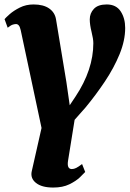

<svg xmlns="http://www.w3.org/2000/svg" viewBox="-32 -588 582 862"><path d="M307 -154.5Q387 -275 387 -394Q387 -413 379 -445Q371 -477 371 -501Q371 -528.5 389.5 -548.2Q408 -568 447 -568Q489.5 -568 509.8 -537Q530 -506 530 -462.5Q530 -406 504.8 -344.5Q479.5 -283 438.8 -222Q398 -161 352 -105.5Q339 -91 326.8 -77Q314.5 -63 303 -50L273.5 133.5Q267.5 171 290.5 171Q300 171 310 166Q320 161 336.5 148.5L350.5 184Q344.5 191 326.8 208Q309 225 279.2 239.5Q249.5 254 207 254Q155.5 254 129.5 233.2Q103.5 212.5 110.5 181L154.5 -13.5L61 -452.5Q57.5 -468 52.2 -474Q47 -480 40 -480Q34 -480 25.5 -477.5Q17 -475 2.5 -463.5L-11.5 -502Q-7 -508 11 -524Q29 -540 56.8 -554Q84.5 -568 118.5 -568Q163 -568 188.8 -550Q214.5 -532 219.5 -501L266 -220L281 -115.5Z"/></svg>

Font: Merriweather Black
Style: Italic
Weight: 900
Italic angle: -7.8°
Designer: Eben Sorkin
Foundry: Eben Sorkin
Version: Version 2.200;gftools[0.9.31]